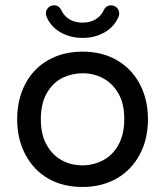

<svg xmlns="http://www.w3.org/2000/svg" viewBox="-20 -707 634 737"><path d="M159.2 -641.6Q156.2 -647.5 156.2 -655.3Q156.2 -668 165 -677.2Q173.8 -686.5 187.5 -686.5Q207 -686.5 215.8 -667Q226.6 -644.5 247.6 -632.3Q268.6 -620.1 296.9 -620.1Q325.2 -620.1 346.2 -632.3Q367.2 -644.5 377.9 -667Q386.7 -686.5 406.2 -686.5Q419.9 -686.5 428.7 -677.2Q437.5 -668 437.5 -655.3Q437.5 -647.5 434.6 -641.6Q418 -603.5 380.9 -582.5Q343.8 -561.5 296.9 -561.5Q250 -561.5 212.9 -582.5Q175.8 -603.5 159.2 -641.6ZM165 -21.5Q108.4 -54.7 77.1 -114.3Q45.9 -173.8 45.9 -249Q45.9 -325.2 77.1 -384.8Q108.4 -444.3 165.5 -476.6Q222.7 -508.8 296.9 -508.8Q371.1 -508.8 427.7 -476.6Q485.4 -443.4 516.6 -384.3Q547.9 -325.2 547.9 -249Q547.9 -172.9 516.6 -114.3Q484.4 -53.7 427.2 -21.5Q370.1 10.7 296.9 10.7Q221.7 10.7 165 -21.5ZM374 -90.8Q412.1 -110.4 434.6 -150.9Q457 -191.4 457 -250Q457 -311.5 433.6 -349.6Q412.1 -386.7 376.5 -406.2Q340.8 -425.8 296.9 -425.8Q256.8 -425.8 219.7 -408.2Q181.6 -388.7 159.2 -348.6Q136.7 -308.6 136.7 -250Q136.7 -187.5 160.2 -149.4Q181.6 -111.3 217.3 -91.8Q252.9 -72.3 296.9 -72.3Q336.9 -72.3 374 -90.8Z"/></svg>

Font: jf-openhuninn-1.1
Style: Regular
Weight: 400
Designer: [Kosugi Maru]
      Designed by Motoya company      

      [Varela Round]
      Joe Prince(Latin component); Avraham Co
Foundry: justfont CO.,LTD.
Version: 1.1